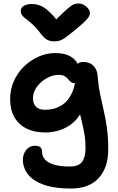

<svg xmlns="http://www.w3.org/2000/svg" viewBox="-20 -820 677 1100"><path d="M388 260Q304 260 250 244.5Q196 229 165.5 204Q135 179 123 150.5Q111 122 111 97Q111 63 130 39Q149 15 180 15Q203 15 212 24.5Q221 34 221 51Q221 75 238 94Q255 113 290 123.5Q325 134 379 134Q431 134 450.5 107Q470 80 470 29Q470 -15 464 -50.5Q458 -86 450 -118Q442 -150 434.5 -184Q427 -218 422 -258L473 -250Q461 -198 437 -161.5Q413 -125 380.5 -103Q348 -81 311.5 -71Q275 -61 239 -61Q177 -61 132 -83.5Q87 -106 62.5 -148.5Q38 -191 38 -252Q38 -307 59 -354.5Q80 -402 116.5 -438Q153 -474 199.5 -495Q246 -516 297 -516Q350 -516 381.5 -498Q413 -480 426 -452.5Q439 -425 439 -396Q439 -374 429 -359Q419 -344 408 -344Q394 -344 385.5 -351Q377 -358 369.5 -367.5Q362 -377 350 -384Q338 -391 317 -391Q289 -391 263 -379.5Q237 -368 215.5 -349Q194 -330 181.5 -306.5Q169 -283 169 -258Q169 -226 186 -208.5Q203 -191 239 -191Q290 -191 329.5 -214.5Q369 -238 392 -287Q415 -336 415 -412Q415 -440 424 -452.5Q433 -465 456 -465Q484 -465 501.5 -454Q519 -443 528.5 -425Q538 -407 539 -387Q544 -327 554 -279Q564 -231 574.5 -185.5Q585 -140 592.5 -87Q600 -34 600 37Q600 141 545 200.5Q490 260 388 260ZM429 -800Q446 -800 461 -791.5Q476 -783 485.5 -770.5Q495 -758 495 -745Q495 -736 490 -726Q485 -716 467 -698Q449 -680 409 -647Q380 -624 362 -610Q344 -596 328 -589.5Q312 -583 289 -583Q265 -583 246.5 -594.5Q228 -606 209 -633Q186 -663 166.5 -680.5Q147 -698 132 -709Q117 -720 108 -730.5Q99 -741 99 -758Q99 -776 116 -786.5Q133 -797 162 -797Q187 -797 210.5 -788Q234 -779 261.5 -753.5Q289 -728 326 -680L275 -681Q317 -724 342.5 -748Q368 -772 383.5 -783.5Q399 -795 409 -797.5Q419 -800 429 -800Z"/></svg>

Font: Shantell Sans SemiBold
Style: Regular
Weight: 600
Designer: Stephen Nixon, Anya Danilova, Shantell Martin
Foundry: Arrow Type
Version: Version 1.011;[c5ecc13dd]